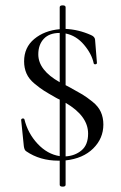

<svg xmlns="http://www.w3.org/2000/svg" viewBox="-20 -588 451 717"><path d="M366 -123Q366 -71 328 -33.5Q290 4 225 11V102Q225 109 214 109Q203 109 203 102V12H198Q129 12 78 -23Q71 -27 69 -42L59 -140Q59 -143 61.5 -144.5Q64 -146 67 -145.5Q70 -145 71 -143Q84 -90 120.5 -51Q157 -12 203 -5V-216Q200 -217 195.5 -219.5Q191 -222 189 -223Q159 -240 144 -249.5Q129 -259 108.5 -276Q88 -293 79 -313.5Q70 -334 70 -359Q70 -411 108 -442.5Q146 -474 203 -479V-561Q203 -568 214 -568Q225 -568 225 -561V-480Q273 -478 320 -457Q334 -451 335 -440L342 -353Q342 -349 337 -348Q332 -347 330 -351Q323 -386 294 -420.5Q265 -455 225 -463V-270L242 -261Q273 -244 288 -235Q303 -226 325 -208.5Q347 -191 356.5 -170Q366 -149 366 -123ZM123 -385Q123 -326 203 -281V-465Q164 -465 143.5 -443Q123 -421 123 -385ZM225 -4Q260 -6 284.5 -26.5Q309 -47 309 -89Q309 -155 225 -204Z"/></svg>

Font: Cormorant SC
Style: Regular
Weight: 400
Designer: Christian Thalmann (Catharsis Fonts)
Version: Version 1.000;PS 002.000;hotconv 1.0.88;makeotf.lib2.5.64775